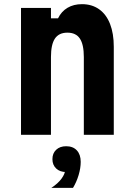

<svg xmlns="http://www.w3.org/2000/svg" viewBox="-20 -648 640 923"><path d="M81 0V-610H225V-560H259Q275 -593 304.5 -610.5Q334 -628 374 -628Q422 -628 456.5 -603.5Q491 -579 509 -533Q527 -487 527 -423V0H383V-374Q383 -434 364 -462.5Q345 -491 304 -491Q263 -491 244 -462.5Q225 -434 225 -374V0ZM298 179Q268 179 250 162Q232 145 232 117Q232 89 250 72Q268 55 298 55Q328 55 346 72.5Q364 90 364 117Q364 145 346 162Q328 179 298 179ZM227 255Q259 234 276 210.5Q293 187 293 169L298 55Q331 55 349.5 75Q368 95 368 130Q368 160 358 193.5Q348 227 331 255Z"/></svg>

Font: Martian Mono Condensed SemiBold
Style: Regular
Weight: 600
Width: 3
Designer: Roman Shamin
Foundry: Evil Martians
Version: Version 1.000